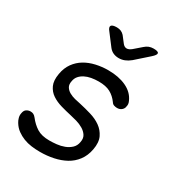

<svg xmlns="http://www.w3.org/2000/svg" viewBox="-186 -909 972 1043"><g transform="rotate(30 300.0 -387.5)"><path d="M219 10Q190 10 164 6.5Q138 3 115 -6Q92 -15 72 -29.5Q52 -44 38 -67Q31 -78 27 -92.5Q23 -107 26 -121Q29 -140 40.5 -147.5Q52 -155 66 -155Q76 -155 84 -151Q92 -147 100 -137Q124 -106 153.5 -87.5Q183 -69 232 -69Q252 -69 276.5 -71.5Q301 -74 323.5 -82.5Q346 -91 362.5 -106.5Q379 -122 383 -147Q388 -172 377 -189Q366 -206 346.5 -217.5Q327 -229 304.5 -235.5Q282 -242 263 -246Q231 -253 198 -262.5Q165 -272 139.5 -289Q114 -306 101 -334.5Q88 -363 96 -408Q103 -449 124 -478Q145 -507 175 -525Q205 -543 242.5 -551.5Q280 -560 319 -560Q385 -560 432 -538Q479 -516 498 -474Q503 -464 504 -455.5Q505 -447 503 -441Q502 -426 490.5 -416Q479 -406 462 -406Q453 -406 443 -409Q433 -412 427 -422Q406 -451 378 -466Q350 -481 305 -481Q281 -481 259 -477Q237 -473 219.5 -464Q202 -455 190.5 -441.5Q179 -428 176 -409Q171 -386 180 -371.5Q189 -357 205 -348Q221 -339 240.5 -334Q260 -329 277 -326Q313 -318 350 -307Q387 -296 414.5 -276.5Q442 -257 457 -226Q472 -195 463 -147Q455 -104 432 -73.5Q409 -43 376 -25Q343 -7 302.5 1.5Q262 10 219 10ZM243 -785Q258 -785 269.5 -780Q281 -775 290 -765L321 -725Q332 -712 345.5 -712Q359 -712 375 -725L420 -764Q432 -775 445 -780Q458 -785 473 -785Q503 -785 505.5 -774.5Q508 -764 484 -743L405 -673Q388 -659 370.5 -652Q353 -645 334 -645Q315 -645 299.5 -652Q284 -659 273 -673L219 -744Q202 -764 208.5 -774.5Q215 -785 243 -785Z"/></g></svg>

Font: Maple Mono Light
Style: Italic
Weight: 300
Italic angle: -10°
Monospace: yes
Designer: subframe7536
Version: Version 7.000